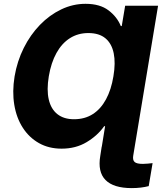

<svg xmlns="http://www.w3.org/2000/svg" viewBox="-20 -757 836 991"><path d="M795.9 -727.5 675.3 0H505.4L522.5 -105.5H517.6Q482.9 -56.6 427 -23.2Q371.1 10.3 297.9 10.3Q231.9 10.3 181.2 -18.3Q130.4 -46.9 97.7 -97.7Q64.9 -148.4 53.7 -216.3Q42.5 -284.2 55.2 -362.3Q68.4 -440.9 102.5 -509.3Q136.7 -577.6 186.3 -628.7Q235.8 -679.7 296.1 -708.5Q356.4 -737.3 421.4 -737.3Q495.6 -737.3 540 -703.6Q584.5 -669.9 603.5 -622.6H608.4L626 -727.5ZM361.8 -141.6Q418 -141.6 459.2 -168.2Q500.5 -194.8 527.3 -244.6Q554.2 -294.4 565.4 -363.3Q577.1 -432.1 566.9 -482.2Q556.6 -532.2 524.2 -559.3Q491.7 -586.4 436 -586.4Q382.8 -586.4 341.1 -560.1Q299.3 -533.7 271.5 -483.6Q243.7 -433.6 231.9 -363.3Q220.2 -293 231.7 -243.4Q243.2 -193.8 276.4 -167.7Q309.6 -141.6 361.8 -141.6ZM660.2 213.9Q565.9 213.9 524.7 172.1Q483.4 130.4 497.6 47.4L504.9 0H675.3L667.5 47.4Q664.1 69.8 675 79.3Q686 88.9 717.3 88.9Q729.5 88.9 741.7 87.6Q753.9 86.4 767.6 85L747.6 203.6Q729 208.5 706.8 211.2Q684.6 213.9 660.2 213.9Z"/></svg>

Font: Inter ExtraBold
Style: Italic
Weight: 800
Italic angle: -9.3988°
Designer: Rasmus Andersson
Foundry: rsms
Version: Version 4.001;git-66647c0bb